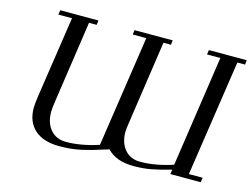

<svg xmlns="http://www.w3.org/2000/svg" viewBox="-97 -865 1360 1039"><g transform="rotate(15 583.0 -346.0)"><path d="M117.2 -676.8 121.1 -702.1H335L332 -676.8H289.1L221.2 -213.9Q215.8 -178.2 215.8 -158.2Q215.8 -97.2 247.6 -59.6Q279.3 -22 335 -22Q419.4 -22 517.1 -54.2L609.9 -676.8H534.2L537.1 -702.1H751L748 -676.8H706.1L638.2 -213.9Q631.8 -171.9 631.8 -158.2Q631.8 -97.2 663.6 -59.6Q695.3 -22 751 -22Q835.4 -22 933.1 -54.2L1024.9 -676.8H950.2L954.1 -702.1H1166L1163.1 -676.8H1120.1L1022.9 -25.9H1100.1L1096.2 0H925.8L930.2 -25.9Q866.2 -7.3 820.6 1.2Q774.9 9.8 722.2 9.8Q624 9.8 573.2 -43.9Q482.9 -14.6 427.5 -2.4Q372.1 9.8 306.2 9.8Q215.8 9.8 167.5 -33.7Q119.1 -77.1 119.1 -155.8Q119.1 -176.3 126 -224.1L193.8 -676.8Z"/></g></svg>

Font: Dehuti Alt
Style: Bold-Italic
Weight: 700
Version: Version 1.2